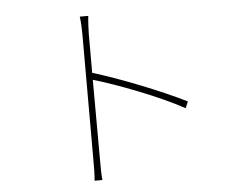

<svg xmlns="http://www.w3.org/2000/svg" viewBox="-53 -821 1107 902"><g transform="rotate(-5 500.0 -370.0)"><path d="M826 -316C705 -376 521 -449 390 -489V-669C390 -688 392 -731 395 -757H355C359 -730 360 -690 360 -669V-81C360 -46 360 -8 357 17H394C391 -8 391 -46 391 -81L390 -456C501 -424 700 -348 813 -285Z"/></g></svg>

Font: Noto Sans Japanese Thin
Style: Regular
Weight: 100
Designer: Ryoko NISHIZUKA (kana & ideographs); Paul D. Hunt (Latin, Greek & Cyrillic); Wenlong ZHANG (bopomofo); Sandoll Communica
Foundry: Adobe Systems Incorporated
Version: Version 1.000;PS 1;hotconv 1.0.78;makeotf.lib2.5.61930